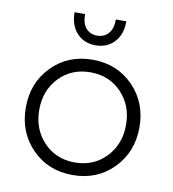

<svg xmlns="http://www.w3.org/2000/svg" viewBox="-84 -818 812 902"><g transform="rotate(10 322.0 -367.5)"><path d="M128 -68.5Q205 10 322 10Q439 10 516 -68.5Q593 -147 593 -265Q593 -383 516 -461.5Q439 -540 322 -540Q205 -540 128 -461.5Q51 -383 51 -265Q51 -147 128 -68.5ZM115 -265Q115 -358 173.5 -419Q232 -480 322 -480Q412 -480 470.5 -419Q529 -358 529 -265Q529 -173 470.5 -111.5Q412 -50 322 -50Q232 -50 173.5 -111.5Q115 -173 115 -265ZM322 -609Q267 -609 233 -646Q199 -683 199 -745H249Q249 -700 269 -677.5Q289 -655 322 -655Q355 -655 375.5 -678Q396 -701 396 -745H446Q446 -683 412 -646Q378 -609 322 -609Z"/></g></svg>

Font: Roundo
Style: Regular
Weight: 400
Designer: Namrata Goyal (Gurmukhi), Shiva Nallaperumal (Latin)
Foundry: Indian Type Foundry
Version: Version 1.000;PS 1.0;hotconv 1.0.88;makeotf.lib2.5.647800